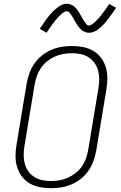

<svg xmlns="http://www.w3.org/2000/svg" viewBox="-20 -986 640 1014"><path d="M250 8Q220 8 191 2.5Q162 -3 137.5 -17Q113 -31 96 -53.5Q79 -76 70.5 -103.5Q62 -131 62 -160.5Q62 -190 67 -220L121 -546Q126 -573 135.5 -599.5Q145 -626 161.5 -650Q178 -674 201 -692.5Q224 -711 250.5 -722.5Q277 -734 304.5 -738.5Q332 -743 359 -743Q389 -743 418 -737.5Q447 -732 471.5 -718Q496 -704 513 -681.5Q530 -659 538.5 -631.5Q547 -604 547 -574.5Q547 -545 542 -515L488 -189Q483 -162 473.5 -135.5Q464 -109 447.5 -85Q431 -61 408 -42.5Q385 -24 358.5 -12.5Q332 -1 304.5 3.5Q277 8 250 8ZM250 -30Q273 -30 295.5 -34Q318 -38 340 -48Q362 -58 381 -73.5Q400 -89 413.5 -109Q427 -129 434.5 -151Q442 -173 446 -195L500 -521Q504 -545 504 -568.5Q504 -592 498 -614Q492 -636 479 -654Q466 -672 447 -684Q428 -696 405 -700.5Q382 -705 359 -705Q336 -705 313.5 -701Q291 -697 269 -687Q247 -677 228 -661.5Q209 -646 195.5 -626Q182 -606 174.5 -584Q167 -562 163 -540L109 -214Q105 -190 105 -166.5Q105 -143 111 -121Q117 -99 130 -81Q143 -63 162 -51Q181 -39 204 -34.5Q227 -30 250 -30ZM450 -813Q442 -813 435 -815Q428 -817 421.5 -820.5Q415 -824 410 -828.5Q405 -833 400 -838.5Q395 -844 391 -849.5Q387 -855 383.5 -861Q380 -867 376.5 -873.5Q373 -880 369 -886.5Q365 -893 361 -899.5Q357 -906 353.5 -911Q350 -916 345.5 -921.5Q341 -927 333 -927Q329 -927 324.5 -925Q320 -923 316.5 -921Q313 -919 309 -915.5Q305 -912 300.5 -908Q296 -904 293.5 -902Q291 -900 288.5 -897Q286 -894 283.5 -891Q281 -888 278 -885Q275 -882 272.5 -878.5Q270 -875 267 -871Q264 -867 260.5 -863Q257 -859 254 -854.5Q251 -850 247.5 -845Q244 -840 240.5 -835Q237 -830 233.5 -824.5Q230 -819 226 -813L190 -834Q196 -843 202 -851.5Q208 -860 213.5 -868Q219 -876 224 -883Q229 -890 234 -896.5Q239 -903 244 -908.5Q249 -914 253.5 -919Q258 -924 263 -929Q268 -934 275 -939.5Q282 -945 288 -949.5Q294 -954 301.5 -958Q309 -962 317 -964Q325 -966 333 -966Q341 -966 348 -964Q355 -962 361.5 -958.5Q368 -955 373 -950.5Q378 -946 383 -940.5Q388 -935 392 -929Q396 -923 399.5 -917Q403 -911 406.5 -905Q410 -899 414 -892Q418 -885 421.5 -879Q425 -873 429 -868Q433 -863 437.5 -857Q442 -851 450 -851Q454 -851 458.5 -853.5Q463 -856 466.5 -858Q470 -860 474 -863Q478 -866 482.5 -870.5Q487 -875 489 -877Q491 -879 493.5 -882Q496 -885 499 -887.5Q502 -890 504.5 -893.5Q507 -897 510 -900.5Q513 -904 516 -908Q519 -912 522 -916Q525 -920 528.5 -924.5Q532 -929 535.5 -934Q539 -939 542.5 -944Q546 -949 549.5 -954.5Q553 -960 557 -965L593 -945Q587 -935 581 -926.5Q575 -918 569.5 -910.5Q564 -903 559 -896Q554 -889 548.5 -882.5Q543 -876 538.5 -870Q534 -864 529 -859Q524 -854 519.5 -849.5Q515 -845 508 -839Q501 -833 495 -828.5Q489 -824 481 -820.5Q473 -817 465.5 -815Q458 -813 450 -813Z"/></svg>

Font: Iosevka SS04 XLt Ex Obl
Style: Regular
Weight: 200
Width: 7
Italic angle: -9°
Monospace: yes
Designer: Belleve Invis
Foundry: Belleve Invis
Version: Version 19.0.0; ttfautohint (v1.8.4)